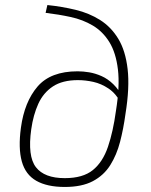

<svg xmlns="http://www.w3.org/2000/svg" viewBox="-20 -730 598 762"><path d="M168 -710Q226 -704 280 -691Q334 -678 377.5 -650.5Q421 -623 449.5 -576Q478 -529 486.5 -456Q495 -383 478 -278Q470 -219 456.5 -167Q443 -115 417.5 -74.5Q392 -34 348.5 -11Q305 12 237 12Q167 12 124 -12.5Q81 -37 66.5 -89.5Q52 -142 63 -223Q77 -326 129 -386.5Q181 -447 288 -447Q310 -447 334 -443Q358 -439 383 -428Q408 -417 430 -395.5Q452 -374 470 -339L462 -319Q440 -359 411 -378.5Q382 -398 350.5 -405Q319 -412 289 -412Q228 -412 190 -387Q152 -362 132 -318Q112 -274 104 -217Q89 -110 122.5 -66.5Q156 -23 237 -23Q309 -23 348.5 -55Q388 -87 408.5 -147.5Q429 -208 440 -289Q456 -388 448 -454.5Q440 -521 414 -563Q388 -605 348.5 -628.5Q309 -652 260.5 -662.5Q212 -673 161 -679Z"/></svg>

Font: Exo 2 ExtraLight
Style: Italic
Weight: 250
Italic angle: -8°
Designer: Natanael Gama
Foundry: Natanael Gama
Version: Version 2.010